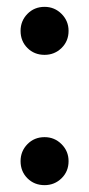

<svg xmlns="http://www.w3.org/2000/svg" viewBox="-20 -530 260 560"><path d="M110 -370Q80 -370 60 -390Q40 -410 40 -440Q40 -469 60 -489.5Q80 -510 110 -510Q139 -510 159.5 -489.5Q180 -469 180 -440Q180 -410 159.5 -390Q139 -370 110 -370ZM110 10Q80 10 60 -10Q40 -30 40 -60Q40 -89 60 -109.5Q80 -130 110 -130Q139 -130 159.5 -109.5Q180 -89 180 -60Q180 -30 159.5 -10Q139 10 110 10Z"/></svg>

Font: Winky Sans
Style: Regular
Weight: 400
Designer: Simon Atzbach
Foundry: typofactur
Version: Version 1.205